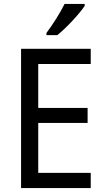

<svg xmlns="http://www.w3.org/2000/svg" viewBox="-20 -964 540 984"><path d="M414 -934V-944H311C289 -899 251 -839 218 -795V-784H274C319 -820 389 -895 414 -934ZM445 0V-78H176V-334H429V-411H176V-636H445V-714H88V0Z"/></svg>

Font: Noto Sans Gujarati UI SemiCondensed
Style: Regular
Weight: 400
Width: 4
Designer: Jelle Bosma - Monotype Design Team, Universal Thirst
Foundry: Monotype Imaging Inc.
Version: Version 2.106